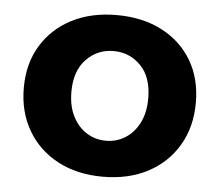

<svg xmlns="http://www.w3.org/2000/svg" viewBox="-43 -554 695 607"><g transform="rotate(5 304.5 -250.5)"><path d="M543.1 -386.3C520.6 -424.4 488.7 -454.1 447.7 -475.4C406.7 -496.7 358.7 -507.3 304 -507.3C249.8 -507.3 202.2 -496.7 161.2 -475.4C120.1 -454.1 88.3 -424.4 65.4 -386.3C42.4 -348.3 31 -303.7 31 -252.8C31 -201.8 42.4 -156.8 65.4 -117.7C88.3 -78.7 120.2 -48.4 161.2 -26.7C202.2 -5 249.8 5.7 304 5.7C358.2 5.7 405.8 -5.1 446.8 -26.7C487.8 -48.4 519.7 -78.7 542.6 -117.7C565.6 -156.8 577 -201.8 577 -252.8C577 -303.7 565.7 -348.3 543.1 -386.3ZM409.6 -175.8C398.5 -154.2 383.9 -137.6 365.5 -126C347 -114.3 326.6 -108.5 304 -108.5C281.3 -108.5 260.9 -114.3 242.5 -126C224 -137.6 209.4 -154.2 198.5 -175.8C187.4 -197.4 182 -223.4 182 -253.7C182 -297.6 193.8 -331.8 217.3 -356.3C240.9 -380.9 269.8 -393.1 304 -393.1C338.2 -393.1 367 -381 390.6 -356.8C414.1 -332.6 425.9 -298.2 425.9 -253.7C425.9 -223.4 420.4 -197.4 409.5 -175.8Z"/></g></svg>

Font: Diatome
Style: Bold
Weight: 700
Designer: 15.100.17
Foundry: 15.100.17
Version: Version 1.004;Fontself Maker 3.5.8